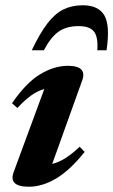

<svg xmlns="http://www.w3.org/2000/svg" viewBox="-20 -695 429 728"><path d="M32 -43 148 -357.5Q122.5 -350.5 97.8 -332.8Q73 -315 46 -285.5L25.5 -303.5Q79.5 -382 132.8 -413.8Q186 -445.5 237 -445.5Q312 -445.5 291.5 -389.5L178 -73.5Q203 -79.5 228.2 -95.5Q253.5 -111.5 282 -138.5L301 -119Q244.5 -48.5 192.2 -17.8Q140 13 89.5 13Q11 13 32 -43ZM277.5 -596Q232.5 -596 202.5 -575.2Q172.5 -554.5 146.5 -504.5H100.5Q131.5 -569.5 160 -606.5Q188.5 -643.5 220.5 -659.2Q252.5 -675 293.5 -675Q353 -675 375.5 -637Q398 -599 384 -504.5H349Q352.5 -555 336.2 -575.5Q320 -596 277.5 -596Z"/></svg>

Font: Newsreader Text
Style: Bold Italic
Weight: 700
Italic angle: -17°
Designer: Hugues Gentile
Foundry: Production Type
Version: Version 1.001